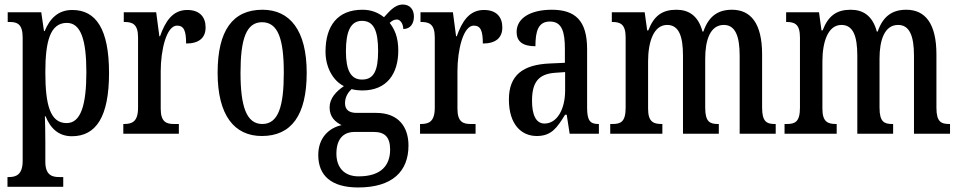

<svg xmlns="http://www.w3.org/2000/svg" viewBox="-20 -590 4231 847"><path d="M13 234H259V191H240C211 191 180 183 180 124V37C180 -8 179 -47 178 -77H181C203 -23 239 11 297 11C404 11 461 -75 461 -268C461 -461 404 -546 299 -546C236 -546 200 -508 177 -453H174L162 -536H14V-493H23C56 -493 80 -484 80 -424V120C80 182 49 191 20 191H13ZM274 -47C201 -47 180 -128 180 -271C180 -407 201 -489 275 -489C337 -489 361 -413 361 -272C361 -128 337 -47 274 -47Z M524 0H769V-43H748C715 -43 689 -51 689 -110V-276C689 -368 714 -477 761 -477C792 -477 801 -453 801 -398C859 -398 887 -424 887 -469C887 -515 861 -546 806 -546C741 -546 709 -495 686 -430H683L669 -536H526V-493H529C564 -493 589 -484 589 -425V-115C589 -52 562 -43 527 -43H524Z M1135 10C1265 10 1333 -81 1333 -269C1333 -456 1259 -547 1138 -547C1007 -547 940 -456 940 -269C940 -81 1014 10 1135 10ZM1137 -43C1067 -43 1041 -121 1041 -269C1041 -417 1066 -492 1136 -492C1207 -492 1232 -417 1232 -269C1232 -121 1208 -43 1137 -43Z M1560 237C1711 237 1782 166 1782 52C1782 -28 1740 -92 1639 -92H1553C1522 -92 1502 -104 1502 -135C1502 -164 1518 -185 1531 -197C1542 -193 1566 -191 1579 -191C1686 -191 1737 -264 1737 -367C1737 -427 1720 -462 1699 -489C1708 -497 1717 -504 1731 -504C1745 -504 1759 -486 1759 -462C1792 -462 1806 -488 1806 -517C1806 -546 1790 -570 1757 -570C1718 -570 1692 -532 1674 -514C1650 -533 1620 -547 1579 -547C1470 -547 1416 -477 1416 -362C1416 -293 1449 -234 1497 -210C1462 -186 1434 -156 1434 -116C1434 -72 1461 -51 1487 -38C1432 -26 1384 17 1384 94C1384 185 1442 237 1560 237ZM1577 -239C1527 -239 1506 -281 1506 -364C1506 -452 1527 -498 1577 -498C1629 -498 1648 -454 1648 -365C1648 -280 1630 -239 1577 -239ZM1562 188C1496 188 1464 146 1464 88C1464 13 1505 -8 1543 -8H1628C1676 -8 1701 13 1701 70C1701 136 1665 188 1562 188Z M1833 0H2078V-43H2057C2024 -43 1998 -51 1998 -110V-276C1998 -368 2023 -477 2070 -477C2101 -477 2110 -453 2110 -398C2168 -398 2196 -424 2196 -469C2196 -515 2170 -546 2115 -546C2050 -546 2018 -495 1995 -430H1992L1978 -536H1835V-493H1838C1873 -493 1898 -484 1898 -425V-115C1898 -52 1871 -43 1836 -43H1833Z M2348 10C2414 10 2438 -28 2473 -84H2480L2493 0H2622V-43H2619C2583 -43 2570 -59 2570 -115V-373C2570 -500 2517 -547 2414 -547C2322 -547 2259 -511 2259 -449C2259 -407 2286 -386 2342 -386C2342 -452 2354 -495 2406 -495C2460 -495 2472 -448 2472 -373V-313L2406 -310C2285 -305 2225 -257 2225 -151C2225 -41 2280 10 2348 10ZM2382 -45C2344 -45 2327 -84 2327 -145C2327 -223 2352 -264 2430 -269L2473 -272V-191C2473 -107 2437 -45 2382 -45Z M2672 0H2902V-43H2900C2864 -43 2839 -51 2839 -110V-319C2839 -404 2863 -480 2923 -480C2975 -480 2993 -430 2993 -344V0H3151V-43H3147C3112 -43 3091 -52 3091 -115V-332C3091 -411 3112 -480 3173 -480C3224 -480 3243 -430 3243 -344V0H3402V-43H3399C3363 -43 3342 -52 3342 -115V-350C3342 -487 3292 -547 3209 -547C3150 -547 3107 -521 3083 -451H3079C3060 -522 3017 -547 2964 -547C2902 -547 2865 -521 2840 -456H2835L2824 -536H2679V-493H2681C2716 -493 2740 -484 2740 -425V-115C2740 -52 2718 -43 2682 -43H2672Z M3441 0H3671V-43H3669C3633 -43 3608 -51 3608 -110V-319C3608 -404 3632 -480 3692 -480C3744 -480 3762 -430 3762 -344V0H3920V-43H3916C3881 -43 3860 -52 3860 -115V-332C3860 -411 3881 -480 3942 -480C3993 -480 4012 -430 4012 -344V0H4171V-43H4168C4132 -43 4111 -52 4111 -115V-350C4111 -487 4061 -547 3978 -547C3919 -547 3876 -521 3852 -451H3848C3829 -522 3786 -547 3733 -547C3671 -547 3634 -521 3609 -456H3604L3593 -536H3448V-493H3450C3485 -493 3509 -484 3509 -425V-115C3509 -52 3487 -43 3451 -43H3441Z"/></svg>

Font: Noto Serif Bengali ExtraCondensed Medium
Style: Regular
Weight: 500
Width: 2
Designer: Juan Bruce, Universal Thirst, Indian Type Foundry and the Monotype Design Team.
Foundry: Monotype Imaging Inc.
Version: Version 2.003